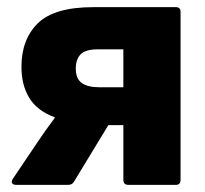

<svg xmlns="http://www.w3.org/2000/svg" viewBox="-20 -517 574 537"><path d="M25 0Q17 0 14 -4.5Q11 -9 16 -17L84 -118Q108 -154 133 -187V-189Q84 -207 62 -243Q40 -279 40 -330Q40 -407 86 -452Q132 -497 241 -497H472Q485 -497 485 -484V-14Q485 0 472 0H339Q325 0 325 -14V-167H283L187 -9Q182 0 171 0ZM257 -273H325V-379H253Q220 -379 206 -365.5Q192 -352 192 -325Q192 -297 208.5 -285Q225 -273 257 -273Z"/></svg>

Font: Sofia Sans Black
Style: Regular
Weight: 900
Designer: Botio Nikoltchev, Ani Petrova
Foundry: lettersoup
Version: Version 4.100; ttfautohint (v1.8.3)